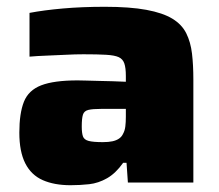

<svg xmlns="http://www.w3.org/2000/svg" viewBox="-20 -538 647 566"><path d="M188 8Q140 8 106 -7Q72 -22 54.5 -56.5Q37 -91 37 -147Q37 -204 50.5 -238Q64 -272 101.5 -286.5Q139 -301 209 -301Q217 -301 233.5 -300.5Q250 -300 271 -299.5Q292 -299 312.5 -298.5Q333 -298 351 -297V-314Q351 -338 346.5 -351Q342 -364 330 -369.5Q318 -375 293 -376.5Q268 -378 226 -378Q202 -378 173.5 -376.5Q145 -375 117 -374Q89 -373 67 -371V-500Q109 -508 165.5 -513Q222 -518 289 -518Q363 -518 411.5 -509Q460 -500 488 -483Q516 -466 529 -440Q542 -414 546 -380Q550 -346 550 -304V0H357L353 -58H343Q321 -27 295.5 -12.5Q270 2 243 5Q216 8 188 8ZM283 -119Q300 -119 311.5 -121.5Q323 -124 331 -129.5Q339 -135 343 -144Q348 -153 349.5 -165.5Q351 -178 351 -194V-217H278Q253 -217 240.5 -214Q228 -211 224.5 -200Q221 -189 221 -165Q221 -146 224.5 -136Q228 -126 241.5 -122.5Q255 -119 283 -119Z"/></svg>

Font: Saira SemiExpanded ExtraBold
Style: Regular
Weight: 800
Width: 6
Designer: Hector Gatti with collaboration of the Omnibus-Type team
Foundry: Omnibus-Type
Version: Version 1.101